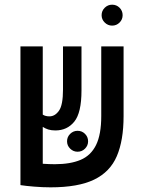

<svg xmlns="http://www.w3.org/2000/svg" viewBox="-20 -782 626 811"><path d="M193.8 9.3Q159.7 9.3 124 6.3Q88.4 3.4 66.9 0V-0.5H66.4V-585.9H160.6V-297.9Q171.4 -290.5 189 -290.5Q212.4 -290.5 229.2 -314.5Q246.1 -338.4 246.1 -403.3V-585.9H324.2V-399.9Q324.2 -305.7 293.9 -268.3Q263.7 -231 213.9 -231Q196.3 -231 183.6 -235.1Q170.9 -239.3 160.6 -246.1V-90.3Q173.8 -89.4 187 -88.9Q200.2 -88.4 211.4 -88.4Q276.9 -88.4 320.3 -106.7Q363.8 -125 385.7 -169.4Q407.7 -213.9 407.7 -292V-585.9H502V-291.5Q502 -189 473.4 -122.3Q444.8 -55.7 377.4 -23.2Q310.1 9.3 193.8 9.3ZM307.6 -141.1Q289.6 -141.1 276.4 -154.1Q263.2 -167 263.2 -185.1Q263.2 -203.6 276.4 -216.6Q289.6 -229.5 307.6 -229.5Q326.2 -229.5 339.1 -216.6Q352.1 -203.6 352.1 -185.1Q352.1 -167 339.1 -154.1Q326.2 -141.1 307.6 -141.1ZM453.6 -673.8Q435.5 -673.8 422.4 -686.8Q409.2 -699.7 409.2 -717.8Q409.2 -736.3 422.4 -749.3Q435.5 -762.2 453.6 -762.2Q472.2 -762.2 485.1 -749.3Q498 -736.3 498 -717.8Q498 -699.7 485.1 -686.8Q472.2 -673.8 453.6 -673.8Z"/></svg>

Font: Cascadia Code NF
Style: Regular
Weight: 400
Monospace: yes
Designer: Aaron Bell
Foundry: Saja Typeworks
Version: Version 2404.023; ttfautohint (v1.8.4)